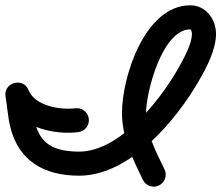

<svg xmlns="http://www.w3.org/2000/svg" viewBox="-47 -612 828 718"><path d="M235.1 -207.1C178.5 -200.4 84.3 -214.8 59.9 -275.1C49.8 -300 26 -307 5.8 -301.3C-14.3 -295.5 -30.8 -276.9 -26.2 -250.5C-19.6 -212.5 -17.7 -174.1 -8.3 -136.4C23.5 -7.8 121 45 249 45C437.8 45 609.5 -159.1 695.9 -308.4C725.2 -358.9 760.8 -425.6 760.8 -485.6C760.8 -540.4 722.6 -592.2 664.5 -592.2C495 -592.2 409.2 -325.2 409.2 -189.8C409.2 -97.5 448.4 -20.2 487.2 60.5C497.9 82.9 524.8 92.4 547.2 81.6C569.6 70.9 579.1 44 568.3 21.6C535.9 -46 499.2 -112.5 499.2 -189.8C499.2 -268.4 560.2 -502.2 664.5 -502.2C668.7 -502.2 670.8 -488.5 670.8 -485.6C670.8 -452.7 648.9 -411.1 634.2 -382.8C568.3 -256.1 408.2 -45 249 -45C82.9 -45 84.5 -139.1 62.5 -265.9C57.9 -292.3 31.4 -298.6 8.5 -292C-14.4 -285.5 -33.6 -266.1 -23.6 -241.3C17.4 -140.2 146.4 -105.9 245.8 -117.8C270.4 -120.7 288.1 -143.1 285.1 -167.8C282.2 -192.5 259.8 -210.1 235.1 -207.1Z"/></svg>

Font: FRB American Cursive Guidelines Arrows Black
Style: Bold Italic
Weight: 900
Italic angle: -25°
Version: Version 2.0;Modular Font Editor K font №1